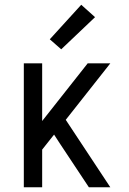

<svg xmlns="http://www.w3.org/2000/svg" viewBox="-20 -786 540 806"><path d="M80 0V-520H157V-278L348 -520H443L256 -283L443 0H353L231 -184L207 -221L157 -158V0ZM237 -579 189 -621 321 -766 379 -714Z"/></svg>

Font: Iosevka SS04
Style: Regular
Weight: 400
Monospace: yes
Designer: Belleve Invis
Foundry: Belleve Invis
Version: Version 19.0.0; ttfautohint (v1.8.4)